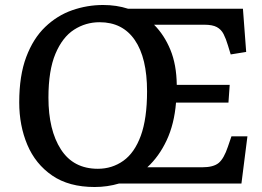

<svg xmlns="http://www.w3.org/2000/svg" viewBox="-20 -735 1048 769"><path d="M57 -325Q57 -432 85 -506.5Q113 -581 161 -627Q209 -673 269 -694Q329 -715 393 -715Q447 -715 493 -700H953L966 -527L904 -517L893 -553Q885 -580 875.5 -598.5Q866 -617 848.5 -626.5Q831 -636 798 -636H597Q638 -595 662.5 -535.5Q687 -476 688 -395H900L895 -324H685Q678 -238 647.5 -173Q617 -108 570 -65H790Q835 -65 856 -82.5Q877 -100 893 -148L907 -189H971L947 0H457Q410 14 359 14Q256 14 189 -32Q122 -78 89.5 -155Q57 -232 57 -325ZM174 -344Q174 -214 224 -136.5Q274 -59 372 -59Q429 -59 474 -91Q519 -123 544 -191.5Q569 -260 569 -369Q569 -503 520 -574.5Q471 -646 379 -646Q323 -646 276.5 -616Q230 -586 202 -519.5Q174 -453 174 -344Z"/></svg>

Font: Literata 12pt Medium
Style: Italic
Weight: 500
Italic angle: -2°
Designer: Latin by Veronika Burian and Jose Scaglione. Greek by Irene Vlachou. Cyrillic by Vera Evstafieva
Foundry: TypeTogether
Version: Version 3.002